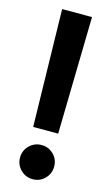

<svg xmlns="http://www.w3.org/2000/svg" viewBox="-116 -771 469 822"><g transform="rotate(15 119.0 -360.0)"><path d="M63.5 -208 52.7 -727.5H185.1L174.3 -208ZM118.7 8.8Q87.4 8.8 65.2 -13.4Q43 -35.6 43 -66.9Q43 -98.6 65.2 -120.6Q87.4 -142.6 118.7 -142.6Q150.4 -142.6 172.4 -120.6Q194.3 -98.6 194.3 -66.9Q194.3 -35.6 172.4 -13.4Q150.4 8.8 118.7 8.8Z"/></g></svg>

Font: Inter Display SemiBold
Style: Regular
Weight: 600
Designer: Rasmus Andersson
Foundry: rsms
Version: Version 4.001;git-9221beed3